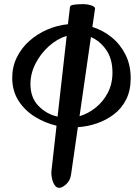

<svg xmlns="http://www.w3.org/2000/svg" viewBox="-20 -601 663 927"><path d="M266 306Q252 306 243 291.5Q234 277 230.5 258Q227 239 228 228L253 6Q198 -7 149 -37Q100 -67 69.5 -114.5Q39 -162 39 -226Q39 -279 61.5 -324.5Q84 -370 122.5 -404Q161 -438 209 -458.5Q257 -479 308 -484L318 -568Q319 -576 338 -578.5Q357 -581 379 -581Q402 -581 420.5 -575Q439 -569 439 -560L426 -471Q477 -455 519 -421Q561 -387 586 -337Q611 -287 611 -223Q611 -164 589 -120.5Q567 -77 530 -49Q493 -21 448 -5.5Q403 10 356 13L323 242Q319 271 299.5 288.5Q280 306 266 306ZM127 -195Q127 -130 165.5 -90Q204 -50 258 -38L302 -428Q255 -413 215.5 -377.5Q176 -342 151.5 -294Q127 -246 127 -195ZM523 -251Q523 -317 492.5 -360.5Q462 -404 419 -422L364 -40Q405 -52 441.5 -81Q478 -110 500.5 -153Q523 -196 523 -251Z"/></svg>

Font: Junicode
Style: Bold Italic
Weight: 700
Italic angle: -11°
Designer: Peter S. Baker
Version: Version 2.100; ttfautohint (v1.8.4)